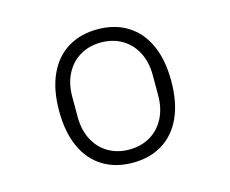

<svg xmlns="http://www.w3.org/2000/svg" viewBox="-105 -894 1265 1055"><g transform="rotate(-15 528.0 -366.5)"><path d="M209 -367Q209 -488 248 -573Q287 -658 359 -702Q431 -746 528 -746Q625 -746 697 -702Q769 -658 808 -573Q847 -488 847 -367Q847 -245 808 -160Q769 -75 697 -31Q625 13 528 13Q431 13 359 -31Q287 -75 248 -160Q209 -245 209 -367ZM757 -309V-424Q757 -498 728 -554Q699 -610 647 -640.5Q595 -671 528 -671Q461 -671 409 -640.5Q357 -610 328 -554Q299 -498 299 -424V-309Q299 -235 328 -179Q357 -123 409 -92.5Q461 -62 528 -62Q595 -62 647 -92.5Q699 -123 728 -179Q757 -235 757 -309Z"/></g></svg>

Font: PlemolJP
Style: Regular
Weight: 400
Monospace: yes
Version: v2.0.4; ttfautohint (v1.8.4.7-5d5b-dirty) -l 6 -r 45 -G 200 